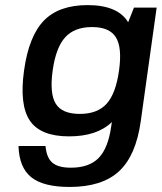

<svg xmlns="http://www.w3.org/2000/svg" viewBox="-20 -530 640 760"><path d="M253.4 9.8Q140.6 9.8 98.4 -52.2Q56.2 -114.3 75.2 -251Q94.2 -387.2 153.8 -448.5Q213.4 -509.8 326.7 -509.8Q446.3 -509.8 487.3 -441.9L510.3 -500H600.1L537.1 -49.8Q518.1 86.4 450.9 148.2Q383.8 210 255.4 210Q151.4 210 103.5 171.4Q55.7 132.8 53.2 47.9H160.2Q164.1 94.2 187.3 114Q210.4 133.8 260.3 133.8Q333 133.8 370.6 95.2Q408.2 56.6 420.4 -30.8L422.9 -46.9Q364.3 9.8 253.4 9.8ZM295.9 -79.1Q365.7 -79.1 402.1 -119.4Q438.5 -159.7 451.2 -251Q463.9 -341.8 438.7 -382.3Q413.6 -422.9 344.2 -422.9Q274.9 -422.9 238 -382.3Q201.2 -341.8 188.5 -251Q175.8 -159.7 200.7 -119.4Q225.6 -79.1 295.9 -79.1Z"/></svg>

Font: Fivo Sans Med
Style: Regular
Weight: 450
Designer: Alexander Slobzheninov
Foundry: Alexander Slobzheninov
Version: 1.0